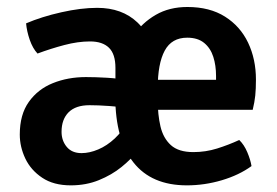

<svg xmlns="http://www.w3.org/2000/svg" viewBox="-20 -530 811 563"><path d="M38 -135.5Q38 -194 64.5 -231.2Q91 -268.5 135 -286.2Q179 -304 232 -304Q260 -304 294 -302Q328 -300 357 -294V-211.5Q331.5 -217 299.8 -219.2Q268 -221.5 242.5 -221.5Q202 -221.5 181.2 -200.8Q160.5 -180 160.5 -143.5Q160.5 -117.5 175.8 -99.2Q191 -81 219 -81Q242.5 -81 268 -91.8Q293.5 -102.5 316.8 -124.2Q340 -146 356.5 -178L384 -88Q365 -63.5 336.2 -40.2Q307.5 -17 270 -1.8Q232.5 13.5 187.5 13.5Q137 13.5 103.8 -8.8Q70.5 -31 54.2 -65.2Q38 -99.5 38 -135.5ZM318.5 -245.5V-331Q318.5 -371.5 299.5 -390Q280.5 -408.5 244 -408.5Q208.5 -408.5 168.8 -398Q129 -387.5 90 -373Q76 -388 67.2 -413.2Q58.5 -438.5 56.5 -461.5Q102 -481 159.8 -494Q217.5 -507 265 -507Q338 -507 383 -464.2Q428 -421.5 428 -337V-245.5ZM394.5 -208V-296H613.5V-307.5Q613.5 -338 605.5 -363.2Q597.5 -388.5 578.8 -404Q560 -419.5 529 -419.5Q483.5 -419.5 463 -381.5Q442.5 -343.5 442.5 -271.5V-236Q442.5 -194 450.5 -159.5Q458.5 -125 481 -104.5Q503.5 -84 547 -84Q583 -84 616.5 -94.5Q650 -105 681.5 -119.5Q696 -105.5 705.2 -83.5Q714.5 -61.5 717.5 -43Q681 -16.5 630.5 -1.5Q580 13.5 528 13.5Q424.5 13.5 371.5 -53.5Q318.5 -120.5 318 -245.5Q318 -293.5 331.2 -340.2Q344.5 -387 370.8 -425.2Q397 -463.5 436.8 -486.5Q476.5 -509.5 529.5 -509.5Q595 -509.5 639.8 -481.2Q684.5 -453 707.5 -404.8Q730.5 -356.5 730.5 -296.5Q730.5 -269 728.5 -249.8Q726.5 -230.5 721 -208Z"/></svg>

Font: Signika Negative Light SemiBold
Style: Regular
Weight: 600
Version: Version 2.001